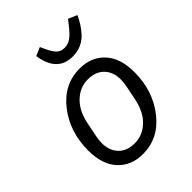

<svg xmlns="http://www.w3.org/2000/svg" viewBox="-217 -861 984 984"><g transform="rotate(-45 275.0 -369.0)"><path d="M334 -596Q223 -596 203 -730L249 -750L259 -728Q276 -690 292.5 -673.5Q309 -657 336 -657Q362 -657 384 -673Q406 -689 436 -728L453 -750L501 -730Q489 -704 477 -685Q465 -666 445 -643.5Q425 -621 396.5 -608.5Q368 -596 334 -596ZM235 12Q151 12 100 -43Q49 -98 49 -200Q49 -334 124.5 -431Q200 -528 315 -528Q399 -528 450 -473Q501 -418 501 -316Q501 -182 425.5 -85Q350 12 235 12ZM405 -218 420 -293Q425 -318 425 -338Q425 -393 393.5 -426Q362 -459 305 -459Q248 -459 204 -417Q160 -375 145 -298L130 -223Q125 -198 125 -178Q125 -123 156.5 -90Q188 -57 245 -57Q302 -57 346 -99Q390 -141 405 -218Z"/></g></svg>

Font: Aneliza
Style: Italic
Weight: 400
Italic angle: -11.31°
Designer: Mike Abbink, Paul van der Laan, Pieter van Rosmalen
Foundry: Bold Monday
Version: Version 3.0